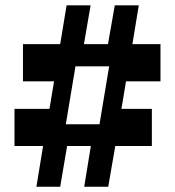

<svg xmlns="http://www.w3.org/2000/svg" viewBox="-20 -686 654 718"><path d="M34.2 -140.1V-278.8H165L182.1 -381.8H65.9V-521H205.1L229 -666H318.8L293.9 -521H383.8L409.2 -666H499L475.1 -521H580.1V-381.8H451.2L434.1 -278.8H547.9V-140.1H411.1L384.8 12.2H294.9L319.8 -140.1H231L205.1 12.2H116.2L141.1 -140.1ZM352.1 -221.2 388.2 -438H262.2L226.1 -221.2Z"/></svg>

Font: IntelOne Mono Bold
Style: Regular
Weight: 700
Designer: Fred Shallcrass
Foundry: Frere-Jones Type LLC
Version: Version 1.200;hotconv 1.1.0;makeotfexe 2.6.0;FJTRelease1.2